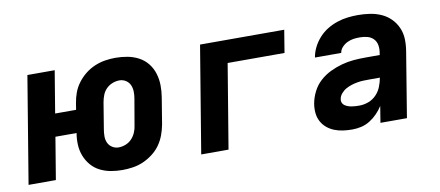

<svg xmlns="http://www.w3.org/2000/svg" viewBox="-55 -721 2109 921"><g transform="rotate(-10 1000.0 -260.0)"><path d="M478 8Q449 8 421.5 3Q394 -2 369.5 -14.5Q345 -27 327.5 -47.5Q310 -68 300 -93.5Q290 -119 288.5 -147.5Q287 -176 292 -205H189L155 0H22L108 -520H241L207 -315H309L314 -346Q318 -372 327 -396.5Q336 -421 352.5 -443Q369 -465 390.5 -482Q412 -499 437 -509.5Q462 -520 487.5 -524Q513 -528 538 -528Q568 -528 597 -522.5Q626 -517 651 -503.5Q676 -490 693.5 -468Q711 -446 719.5 -418.5Q728 -391 728.5 -361.5Q729 -332 724 -302L703 -174Q698 -148 689 -123.5Q680 -99 664.5 -77Q649 -55 626.5 -38Q604 -21 580 -10.5Q556 0 529.5 4Q503 8 478 8ZM479 -102Q496 -102 513 -108.5Q530 -115 542.5 -128Q555 -141 562.5 -158Q570 -175 572 -192L594 -320Q597 -337 596.5 -354Q596 -371 589.5 -385.5Q583 -400 569 -409Q555 -418 538 -418Q521 -418 504 -411.5Q487 -405 474 -392Q461 -379 454.5 -362Q448 -345 445 -328L424 -200Q421 -183 421 -166Q421 -149 427.5 -134.5Q434 -120 448 -111Q462 -102 479 -102Z M863 0 949 -520H1359L1341 -410H1064L996 0Z M1598 8Q1575 8 1553 5Q1531 2 1511 -6Q1491 -14 1475 -27.5Q1459 -41 1449 -60Q1439 -79 1437 -101.5Q1435 -124 1439 -147Q1444 -175 1458 -203Q1472 -231 1495 -252Q1518 -273 1546 -286.5Q1574 -300 1603 -308Q1632 -316 1661 -318.5Q1690 -321 1719 -321H1789L1791 -334Q1794 -353 1790.5 -370.5Q1787 -388 1775 -400Q1763 -412 1745.5 -416.5Q1728 -421 1710 -421Q1694 -421 1679 -419Q1664 -417 1649 -410Q1634 -403 1622.5 -390.5Q1611 -378 1609 -363H1481Q1485 -388 1497 -412Q1509 -436 1527.5 -456.5Q1546 -477 1569 -491Q1592 -505 1617.5 -513.5Q1643 -522 1668.5 -525Q1694 -528 1719 -528Q1749 -528 1778 -523.5Q1807 -519 1832.5 -507.5Q1858 -496 1877.5 -476.5Q1897 -457 1908.5 -431Q1920 -405 1921 -376Q1922 -347 1917 -317L1865 0H1736L1749 -80Q1737 -61 1720.5 -44Q1704 -27 1684 -14.5Q1664 -2 1642 3Q1620 8 1598 8ZM1651 -99Q1673 -99 1695 -107Q1717 -115 1733.5 -132Q1750 -149 1758.5 -170.5Q1767 -192 1771 -214H1719Q1704 -214 1690 -213.5Q1676 -213 1661.5 -210.5Q1647 -208 1632.5 -203.5Q1618 -199 1604.5 -191.5Q1591 -184 1580.5 -171.5Q1570 -159 1568 -145Q1566 -136 1569.5 -127.5Q1573 -119 1580.5 -114Q1588 -109 1596.5 -106Q1605 -103 1614 -101.5Q1623 -100 1632.5 -99.5Q1642 -99 1651 -99Z"/></g></svg>

Font: Iosevka Aile Extrabold Oblique
Style: Regular
Weight: 800
Italic angle: -9°
Designer: Belleve Invis
Foundry: Belleve Invis
Version: Version 31.1.0; ttfautohint (v1.8.4)